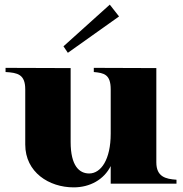

<svg xmlns="http://www.w3.org/2000/svg" viewBox="-20 -794 788 829"><path d="M298 15C369 15 429 -19 458 -77V-1H742V-18C695 -21 655 -31 655 -93V-500L385 -501V-483C429 -479 458 -473 458 -408V-217C458 -105 416 -45 365 -45C323 -45 285 -77 285 -181V-500L4 -501V-483C56 -480 89 -473 89 -408V-170C89 -50 192 15 298 15ZM494 -723 454 -774 254 -594 273 -566Z"/></svg>

Font: Sprat
Style: Bold
Weight: 700
Designer: Ethan Nakache
Foundry: Collletttivo
Version: Version 2.000;Glyphs 3.2 (3217)